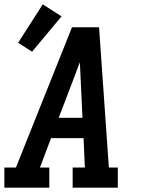

<svg xmlns="http://www.w3.org/2000/svg" viewBox="-27 -860 647 880"><path d="M-7 0V-92H46L303 -735H427L472 -92H513V0H306V-92H362L356 -227H207L156 -92H199V0ZM242 -320H351L343 -490Q342 -511 341 -532Q340 -553 339 -575Q331 -553 323 -532Q315 -511 307 -490ZM120 -623 56 -664 169 -840 255 -785Z"/></svg>

Font: Iosevka Etoile SmBdObl
Style: Regular
Weight: 600
Italic angle: -9°
Designer: Belleve Invis
Foundry: Belleve Invis
Version: Version 15.5.2; ttfautohint (v1.8.4)